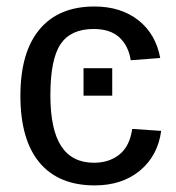

<svg xmlns="http://www.w3.org/2000/svg" viewBox="-20 -558 540 588"><path d="M134.3 -266.6C134.3 -339.8 144.7 -391.9 165.5 -422.9C186.4 -453.8 220.1 -469.2 266.6 -469.2C300.8 -469.2 327.1 -460.6 345.7 -443.4C364.3 -426.1 375.8 -402.8 380.4 -373.5L470.7 -380.4C461.6 -429.5 439.2 -468.1 403.6 -496.1C367.9 -524.1 323.1 -538.1 269 -538.1C196.1 -538.1 140.1 -514.7 101.1 -468C62 -421.3 42.5 -353.5 42.5 -264.6C42.5 -175.1 61.9 -107 100.8 -60.3C139.7 -13.6 196.1 9.8 270 9.8C326 9.8 372.2 -5.4 408.7 -35.6C445.1 -65.9 466.8 -106.4 473.6 -157.2L384.8 -163.1C379.9 -127.9 366.9 -101.9 345.9 -85C325 -68 298.8 -59.6 267.6 -59.6C223 -59.6 189.6 -76.5 167.5 -110.4C145.3 -144.2 134.3 -196.3 134.3 -266.6ZM235.8 -265.1H323.7V-349.1H235.8Z"/></svg>

Font: Arimo
Style: Regular
Weight: 400
Designer: Steve Matteson
Foundry: Monotype Imaging Inc.
Version: Version 1.32